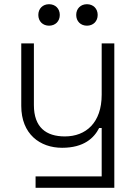

<svg xmlns="http://www.w3.org/2000/svg" viewBox="-20 -692 651 912"><path d="M149 200H523V-486H463V-242C463 -109 388 -44 288 -44C199 -44 141 -87 141 -193V-486H81V-189C81 -55 170 10 275 10C379 10 427 -37 451 -84H463V146H149ZM162 -621C162 -591 183 -570 213 -570C243 -570 264 -591 264 -621C264 -651 243 -672 213 -672C183 -672 162 -651 162 -621ZM342 -621C342 -591 363 -570 393 -570C423 -570 444 -591 444 -621C444 -651 423 -672 393 -672C363 -672 342 -651 342 -621Z"/></svg>

Font: Meta Space Light
Style: Regular
Weight: 300
Designer: Meta Pool / Florian Karsten
Foundry: Meta Pool / Florian Karsten
Version: Version 2.000;Glyphs 3.1.1 (3137)